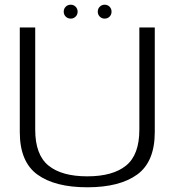

<svg xmlns="http://www.w3.org/2000/svg" viewBox="-20 -791 762 815"><path d="M350.5 4Q488 4 562.5 -50.2Q637 -104.5 637 -230.5V-674.5H571.5V-240.5Q571.5 -134 515.2 -88.2Q459 -42.5 350.5 -42.5Q242 -42.5 185.8 -88.2Q129.5 -134 129.5 -240.5V-674.5H64V-230.5Q64 -104.5 138.5 -50.2Q213 4 350.5 4ZM280.5 -712Q292.5 -712 301 -720.5Q309.5 -729 309.5 -741.5Q309.5 -754 301 -762.5Q292.5 -771 280.5 -771Q267.5 -771 259 -762.5Q250.5 -754 250.5 -741.5Q250.5 -729 259 -720.5Q267.5 -712 280.5 -712ZM424 -712Q437 -712 445.2 -720.5Q453.5 -729 453.5 -741.5Q453.5 -754 445.2 -762.5Q437 -771 424 -771Q412 -771 403.5 -762.5Q395 -754 395 -741.5Q395 -729 403.5 -720.5Q412 -712 424 -712Z"/></svg>

Font: Anybody SemiExpanded Light
Style: Regular
Weight: 300
Width: 6
Version: Version 1.113;gftools[0.9.25]